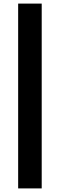

<svg xmlns="http://www.w3.org/2000/svg" viewBox="-20 -828 333 1068"><path d="M212 -808V220H81V-808Z"/></svg>

Font: Encode Sans Normal
Style: SemiBold
Weight: 600
Designer: Pablo Impallari, Andres Torresi
Foundry: Pablo Impallari, Andres Torresi
Version: Version 1.000; ttfautohint (v1.00) -l 8 -r 50 -G 200 -x 14 -